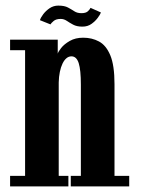

<svg xmlns="http://www.w3.org/2000/svg" viewBox="-20 -665 505 685"><path d="M16 0V-37.5H69.5V-486H16V-523.5H186V-473.5Q187.5 -480 198.2 -493.8Q209 -507.5 229 -519Q249 -530.5 277 -530.5Q308 -530.5 333.2 -517Q358.5 -503.5 373.5 -467.8Q388.5 -432 388.5 -365V-37.5H441V0H232.5V-37.5H268.5V-363Q268.5 -415.5 260.8 -439.8Q253 -464 235 -464Q225 -464 217 -457.2Q209 -450.5 203 -438Q197 -425.5 193.5 -408.5Q190 -391.5 189.5 -371V-37.5H224V0ZM274 -570Q254 -570 241 -577Q228 -584 218 -590.8Q208 -597.5 196.5 -597.5Q180 -597.5 171.2 -590Q162.5 -582.5 160 -578L122.5 -593Q125 -602 134.2 -614.2Q143.5 -626.5 157.2 -635.8Q171 -645 188 -645Q210 -645 222.5 -638.2Q235 -631.5 245.2 -624.8Q255.5 -618 270.5 -618Q286.5 -618 293.8 -625Q301 -632 303 -637L340 -620.5Q338 -614 329.2 -602Q320.5 -590 306.8 -580Q293 -570 274 -570Z"/></svg>

Font: Imbue Thin 10pt
Style: Bold
Weight: 700
Version: Version 1.102